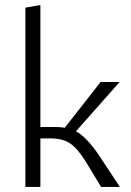

<svg xmlns="http://www.w3.org/2000/svg" viewBox="-20 -736 516 756"><path d="M370 -124 452 0H378L317 -101Q284 -153 255 -172Q226 -191 180 -191H139V0H80V-706L139 -716V-236H198Q218 -236 235 -233L376 -413H451L279 -219Q320 -198 370 -124Z"/></svg>

Font: EauTestInfant Semilight
Style: Italic
Weight: 300
Italic angle: -12°
Designer: Christian Thalmann (Catharsis Fonts)
Version: Version 0.001;PS 000.001;hotconv 1.0.88;makeotf.lib2.5.64775